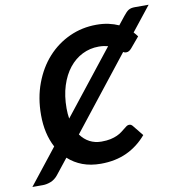

<svg xmlns="http://www.w3.org/2000/svg" viewBox="-148 -785 872 924"><g transform="rotate(-10 287.5 -323.5)"><path d="M544.9 -587.9Q549.8 -582.5 554.4 -577.1Q559.1 -571.8 563 -565.9L519.5 -514.2Q514.6 -508.8 508.5 -504.4Q502.4 -500 492.7 -500Q485.4 -500 479 -504.4L200.2 -150.4Q218.8 -124.5 244.6 -111.1Q270.5 -97.7 301.8 -97.7Q327.6 -97.7 346.4 -101.8Q365.2 -106 378.9 -112.3Q392.6 -118.7 402.3 -126Q412.1 -133.3 419.7 -139.6Q427.2 -146 433.3 -150.1Q439.5 -154.3 445.8 -154.3Q452.1 -154.3 456.1 -151.9Q460 -149.4 461.9 -147L504.9 -93.8Q463.4 -44.9 407.7 -19Q352.1 6.8 280.8 6.8Q231 6.8 191.4 -8.1Q151.9 -22.9 121.6 -50.8L62 24.4Q46.4 43.9 26.1 51.8Q5.9 59.6 -12.7 59.6H-64L73.2 -114.3Q55.2 -147.9 46.1 -188Q37.1 -228 37.1 -273.9Q37.1 -357.9 63.5 -428.2Q89.8 -498.5 135.5 -549.1Q181.2 -599.6 242.7 -627.7Q304.2 -655.8 374.5 -655.8Q406.7 -655.8 433.6 -649.9Q460.4 -644 482.9 -633.8L515.1 -674.3Q522.5 -683.1 528.3 -689.5Q534.2 -695.8 540.5 -699.7Q546.9 -703.6 554.4 -705.3Q562 -707 572.8 -707H639.2ZM163.6 -284.2Q163.6 -270.5 164.6 -258.1Q165.5 -245.6 167.5 -233.9L412.6 -544.4Q403.3 -546.9 392.1 -548.6Q380.9 -550.3 367.2 -550.3Q324.2 -550.3 287.1 -531.7Q250 -513.2 222.4 -478.5Q194.8 -443.8 179.2 -394.5Q163.6 -345.2 163.6 -284.2Z"/></g></svg>

Font: Carlito
Style: Bold Italic
Weight: 700
Italic angle: -7°
Designer: Lukasz Dziedzic
Foundry: tyPoland Lukasz Dziedzic
Version: Version 1.104